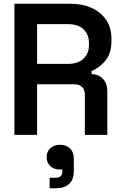

<svg xmlns="http://www.w3.org/2000/svg" viewBox="-20 -720 648 1025"><path d="M57 0V-700H356Q422 -700 471 -677Q520 -654 547.5 -612.5Q575 -571 575 -513V-502Q575 -437 544 -398Q513 -359 469 -341V-325Q508 -323 530.5 -298Q553 -273 553 -231V0H433V-214Q433 -239 419.5 -254.5Q406 -270 376 -270H178V0ZM178 -379H344Q396 -379 425.5 -406.5Q455 -434 455 -480V-489Q455 -536 426 -563.5Q397 -591 344 -591H178ZM245 285V229H273Q295 229 304 220.5Q313 212 313 193V185H300Q268 185 248.5 167Q229 149 229 119Q229 89 249 71Q269 53 301 53Q334 53 354 72.5Q374 92 374 128V195Q374 238 349.5 261.5Q325 285 277 285Z"/></svg>

Font: Space Grotesk Frontify SemiBold
Style: Regular
Weight: 600
Designer: Florian Karsten
Version: Version 2.000